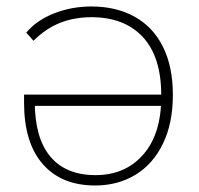

<svg xmlns="http://www.w3.org/2000/svg" viewBox="-20 -568 619 596"><path d="M54.7 -249V-274.4H499V-239.3H67.4L87.9 -252.9Q87.9 -139.6 136.2 -82Q184.6 -24.4 276.4 -24.4Q369.1 -24.4 424.8 -88.4Q480.5 -152.3 480.5 -266.6V-272.5Q480.5 -391.6 423.3 -453.1Q366.2 -514.6 263.7 -514.6Q210.9 -514.6 166.5 -497.1Q122.1 -479.5 84 -441.4L61.5 -466.8Q94.7 -505.9 148.9 -526.9Q203.1 -547.9 263.7 -547.9Q340.8 -547.9 397.9 -516.1Q455.1 -484.4 485.8 -422.9Q516.6 -361.3 516.6 -273.4Q516.6 -185.5 485.8 -122.1Q455.1 -58.6 400.4 -25.4Q345.7 7.8 275.4 7.8Q170.9 7.8 112.8 -58.6Q54.7 -125 54.7 -249Z"/></svg>

Font: Min Sans VF VF
Style: Regular
Weight: 400
Designer: Jinseong-Kim, NotoSansCJK, Nunito
Foundry: Jinseong-Kim
Version: Version 1.420;Glyphs 3.1.2 (3151)